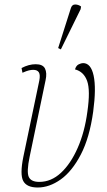

<svg xmlns="http://www.w3.org/2000/svg" viewBox="-20 -825 475 855"><path d="M148 10Q99 10 83.5 -19Q68 -48 84 -127L155 -466Q160 -492 153 -503Q146 -514 128 -514Q119 -514 108.5 -511.5Q98 -509 80 -501L76 -522Q108 -539 139 -539Q171 -539 180.5 -519.5Q190 -500 183 -468L112 -127Q98 -60 108 -37.5Q118 -15 155 -15Q208 -15 251.5 -55.5Q295 -96 326 -166.5Q357 -237 369 -327Q383 -423 368 -464.5Q353 -506 314 -516Q319 -533 330.5 -538.5Q342 -544 350 -544Q385 -544 397 -488Q409 -432 395 -328Q379 -212 340 -137Q301 -62 250.5 -26Q200 10 148 10ZM251 -605 239 -611 295 -787Q300 -805 314.5 -805Q329 -805 341 -796L339 -784Z"/></svg>

Font: Noto Serif ExtraCondensed Thin
Style: Italic
Weight: 100
Width: 2
Italic angle: -12°
Designer: Monotype Design Team
Foundry: Monotype Imaging Inc.
Version: Version 2.013